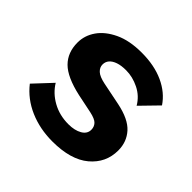

<svg xmlns="http://www.w3.org/2000/svg" viewBox="-136 -646 792 792"><g transform="rotate(45 260.0 -250.0)"><path d="M265 10Q192 10 131 -16.5Q70 -43 31 -93L104 -171Q127 -133 168.5 -110Q210 -87 262 -87Q298 -87 321.5 -100.5Q345 -114 345 -138Q345 -155 334 -167Q323 -179 290 -186L208 -203Q122 -222 86 -258Q50 -294 50 -352Q50 -393 74.5 -428.5Q99 -464 147.5 -487Q196 -510 267 -510Q341 -510 395.5 -485Q450 -460 480 -415L407 -340Q386 -376 348.5 -394.5Q311 -413 273 -413Q245 -413 226 -406.5Q207 -400 197 -388.5Q187 -377 187 -361Q187 -344 201 -331Q215 -318 249 -311L348 -291Q421 -276 452.5 -241Q484 -206 484 -156Q484 -84 428 -37Q372 10 265 10Z"/></g></svg>

Font: Kantumruy Pro SemiBold
Style: Regular
Weight: 600
Version: Version 1.002